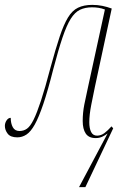

<svg xmlns="http://www.w3.org/2000/svg" viewBox="-20 -556 510 787"><path d="M421 -9Q411 -1 399 4.5Q387 10 372 10Q344 10 331.5 -8.5Q319 -27 319 -60Q319 -94 325.5 -127Q332 -160 341 -200L410 -517Q397 -522 384 -524Q371 -526 357 -526Q329 -526 308 -516Q287 -506 270 -479Q253 -452 236 -401.5Q219 -351 198 -271Q176 -184 157.5 -129.5Q139 -75 122.5 -45.5Q106 -16 88.5 -4.5Q71 7 51 7Q23 7 11.5 -8Q0 -23 0 -40Q0 -52 7 -62.5Q14 -73 24 -73Q24 -50 32.5 -34.5Q41 -19 60 -19Q77 -19 90.5 -28.5Q104 -38 117.5 -65Q131 -92 148 -143.5Q165 -195 187 -279Q208 -356 224.5 -405.5Q241 -455 258.5 -484Q276 -513 300 -524.5Q324 -536 358 -536Q380 -536 399.5 -532Q419 -528 438 -521L369 -200Q362 -167 354 -126Q346 -85 346 -55Q346 -30 353.5 -15Q361 0 378 0Q394 0 408 -10.5Q422 -21 437 -38L444 -30L330 211H304Z"/></svg>

Font: Noto Serif Display ExtraCondensed Thin
Style: Italic
Weight: 100
Width: 2
Italic angle: -12°
Designer: Monotype Design Team
Foundry: Monotype Imaging Inc.
Version: Version 2.009